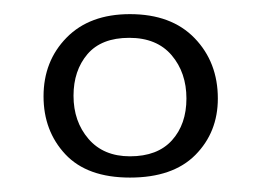

<svg xmlns="http://www.w3.org/2000/svg" viewBox="-20 -678 366 269"><path d="M162.1 -658.2Q220.2 -658.2 252.7 -624.5Q285.2 -590.8 285.2 -540Q285.2 -492.7 253.7 -460.9Q222.2 -429.2 162.1 -429.2Q102.1 -429.2 71.5 -461.9Q41 -494.6 41 -543Q41 -592.3 73.2 -625.2Q105.5 -658.2 162.1 -658.2ZM162.1 -459Q200.7 -459 220.9 -481.4Q241.2 -503.9 241.2 -540Q241.2 -576.2 220.5 -600.6Q199.7 -625 161.1 -625Q122.1 -625 102.5 -602.1Q83 -579.1 83 -543.9Q83 -507.8 104 -483.4Q125 -459 162.1 -459Z"/></svg>

Font: Quattrocento Roman
Style: Regular
Weight: 400
Designer: Pablo Impallari
Foundry: Pablo Impallari. www.impallari.com Igino Marini. www.ikern.com
Version: Version 1.000